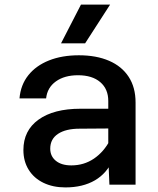

<svg xmlns="http://www.w3.org/2000/svg" viewBox="-20 -805 690 837"><path d="M457 0 452 -117V-365Q452 -417 417 -447Q382 -477 320 -477Q261 -477 223.5 -450Q186 -423 181 -376H65Q70 -435 103.5 -477Q137 -519 193.5 -541.5Q250 -564 324 -564Q400 -564 455.5 -540Q511 -516 541 -470Q571 -424 571 -358V0ZM265 12Q211 12 169.5 -8Q128 -28 105 -65Q82 -102 82 -151Q82 -236 148 -283.5Q214 -331 331 -331H466V-245L327 -244Q267 -244 233 -221.5Q199 -199 199 -157Q199 -124 223.5 -104Q248 -84 291 -84Q346 -84 389.5 -113.5Q433 -143 460 -195L473 -111Q447 -50 394 -19Q341 12 265 12ZM246 -616 333 -785H460L351 -616Z"/></svg>

Font: Azeret Mono Medium
Style: Regular
Weight: 500
Designer: Martin Vácha
Foundry: Displaay
Version: Version 1.002